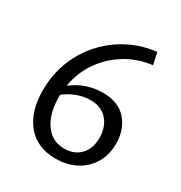

<svg xmlns="http://www.w3.org/2000/svg" viewBox="-160 -780 847 900"><g transform="rotate(30 263.5 -330.0)"><path d="M480 -196Q480 -137 453.5 -91.5Q427 -46 379 -20Q331 6 268 6Q168 6 112.5 -61Q57 -128 57 -242Q57 -352 105.5 -444Q154 -536 240 -595Q326 -654 432 -666L446 -602Q370 -593 306 -554.5Q242 -516 199 -454.5Q156 -393 143 -316Q217 -373 308 -373Q392 -373 436 -323Q480 -273 480 -196ZM399 -181Q399 -239 366.5 -276.5Q334 -314 274 -314Q240 -314 204 -301Q168 -288 138 -264V-251Q138 -163 176 -109Q214 -55 280 -55Q334 -55 366.5 -89Q399 -123 399 -181Z"/></g></svg>

Font: Ysabeau Infant Medium
Style: Regular
Weight: 500
Designer: Christian Thalmann (Catharsis Fonts)
Version: Version 0.003